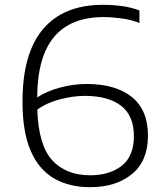

<svg xmlns="http://www.w3.org/2000/svg" viewBox="-20 -769 673 798"><path d="M354.5 9Q267.5 9 204.5 -27.5Q141.5 -64 107.5 -142.2Q73.5 -220.5 73.5 -346Q73.5 -547.5 159 -648.2Q244.5 -749 408 -749Q447 -749 486.5 -743.8Q526 -738.5 559.5 -725.5V-673.5Q526 -687 485.2 -692.5Q444.5 -698 411 -698Q273.5 -698 204.5 -615.2Q135.5 -532.5 134.5 -364Q174.5 -390.5 230 -405.2Q285.5 -420 340 -420Q460 -420 527.5 -366.2Q595 -312.5 595 -205Q595 -100 528.5 -45.5Q462 9 354.5 9ZM332 -370.5Q286 -370.5 231.2 -356.8Q176.5 -343 135 -313.5Q140 -164.5 197.5 -102.5Q255 -40.5 354.5 -40.5Q435.5 -40.5 486 -80Q536.5 -119.5 536.5 -203Q536.5 -288 483.5 -329.2Q430.5 -370.5 332 -370.5Z"/></svg>

Font: Encode Sans Expanded Light
Style: Regular
Weight: 300
Width: 7
Designer: Multiple Designers
Foundry: Impallari Type
Version: Version 3.000; ttfautohint (v1.8.3) -l 8 -r 50 -G 200 -x 14 